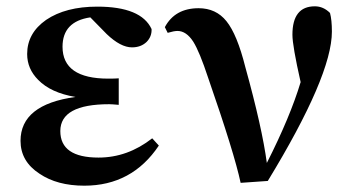

<svg xmlns="http://www.w3.org/2000/svg" viewBox="-20 -572 1119 608"><path d="M483 -111Q398 16 247 16Q161 16 105 -22Q45 -61 45 -126Q45 -241 219 -265Q141 -278 101 -319Q66 -354 66 -401Q66 -467 126 -509Q188 -551 288 -551Q427 -551 460 -480Q461 -456 444 -439Q426 -422 398 -422Q362 -422 318 -464L266 -517Q178 -504 178 -424Q178 -323 323 -323Q346 -323 356 -324V-240Q334 -242 326 -242Q171 -242 171 -157Q171 -73 292 -73Q384 -73 462 -134Z M502 -486Q534 -546 609 -546Q664 -546 697 -505Q731 -463 757 -359Q810 -168 825 -56Q899 -202 932 -312Q906 -427 906 -462Q906 -552 977 -552Q1004 -552 1025 -531Q1031 -509 1031 -472Q1031 -332 828 1L742 7Q722 -87 639 -326Q612 -408 592 -440Q570 -474 542 -474Q531 -474 511 -468Z"/></svg>

Font: Source Han Serif JP
Style: Bold
Weight: 700
Designer: Ryoko NISHIZUKA  (kana & ideographs); Frank Grießhammer (Latin, Greek & Cyrillic); Wenlong ZHANG  (bopomofo); Sandoll Co
Foundry: Adobe Systems Incorporated
Version: Version 1.000;PS 1;hotconv 16.6.53;makeotf.lib2.5.65590